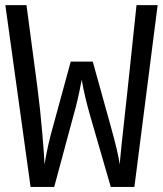

<svg xmlns="http://www.w3.org/2000/svg" viewBox="-20 -734 640 754"><path d="M257.8 -492.2H344.2L415 -237.8Q444.8 -130.9 450.2 -87.9Q451.2 -113.8 481.9 -390.1L516.1 -713.9H599.1L507.8 0H415L333 -283.2Q313.5 -350.6 300.8 -420.9Q285.2 -336.4 269 -282.2L192.9 0H100.1L1 -713.9H84L127 -390.1Q138.2 -304.2 146.5 -205.6Q154.8 -106.9 154.8 -87.9Q166.5 -161.6 189 -240.2Z"/></svg>

Font: Apple Sans Adjectives
Style: Regular
Weight: 400
Monospace: yes
Foundry: Apple Sans Adjectives
Version: Version 0.01